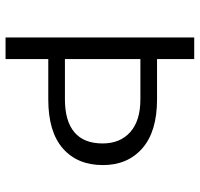

<svg xmlns="http://www.w3.org/2000/svg" viewBox="-34 -686 720 692"><g transform="rotate(90 326.0 -340.0)"><path d="M575 -351Q575 -259 515 -206.5Q455 -154 338 -154H193V0H115V-680H193V-546H338Q454 -546 514.5 -493Q575 -440 575 -351ZM497 -350Q497 -413 456 -449.5Q415 -486 338 -486H193V-214H338Q416 -214 456.5 -248Q497 -282 497 -350Z"/></g></svg>

Font: Martel Sans Light
Style: Regular
Weight: 300
Designer: Dan Reynolds and Mathieu Réguer
Foundry: Dan Reynolds and Mathieu Réguer
Version: Version 1.002; ttfautohint (v1.1) -l 5 -r 5 -G 72 -x 0 -D la